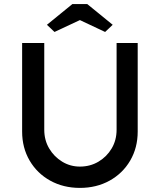

<svg xmlns="http://www.w3.org/2000/svg" viewBox="-20 -911 780 937"><path d="M370 6Q289 6 225 -29.5Q161 -65 124.5 -127.5Q88 -190 88 -269V-701H196V-278Q196 -227 220 -186.5Q244 -146 283.5 -122Q323 -98 370 -98Q420 -98 460.5 -122Q501 -146 525 -186.5Q549 -227 549 -278V-701H652V-269Q652 -190 615.5 -127.5Q579 -65 515 -29.5Q451 6 370 6ZM246 -755 209 -790 333 -891H406L530 -790L493 -755L370 -813Z"/></svg>

Font: Readex Pro
Style: Regular
Weight: 400
Designer: Bonnie Shaver-Troup, Thomas Jockin
Foundry: Lexend
Version: Version 1.204; ttfautohint (v1.8.4.7-5d5b)